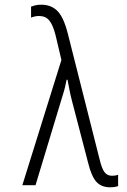

<svg xmlns="http://www.w3.org/2000/svg" viewBox="-20 -787 540 816"><path d="M448 9Q410 9 389 -15Q368 -39 354 -97L287 -354Q280 -380 275.5 -403.5Q271 -427 267 -448H263Q260 -433 256.5 -417.5Q253 -402 248 -387L131 0H75L241 -532L216 -638Q205 -681 189.5 -700Q174 -719 146 -719Q136 -719 127.5 -717Q119 -715 112 -712V-759Q120 -762 130.5 -764.5Q141 -767 156 -767Q197 -767 223.5 -741Q250 -715 268 -645L404 -107Q413 -70 424.5 -55Q436 -40 456 -40Q470 -40 482 -44V4Q467 9 448 9Z"/></svg>

Font: Noto Sans Mono ExtraCondensed Light
Style: Regular
Weight: 300
Width: 2
Designer: Monotype Design Team
Foundry: Monotype Imaging Inc.
Version: Version 2.014; ttfautohint (v1.8.4.7-5d5b)